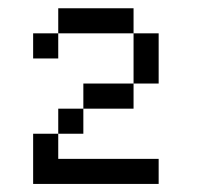

<svg xmlns="http://www.w3.org/2000/svg" viewBox="-20 -708 540 478"><path d="M375 -250V-312.5H125V-375H62.5Q62.5 -375 62.5 -250ZM125 -375H187.5V-437.5H125ZM187.5 -437.5H312.5V-500H187.5ZM312.5 -500H375Q375 -500 375 -625H312.5Q312.5 -625 312.5 -500ZM125 -625H62.5V-562.5H125ZM125 -625H312.5V-687.5H125Z"/></svg>

Font: CalcUnifontExMono
Style: Regular
Weight: 500
Version: Version 15.0.06